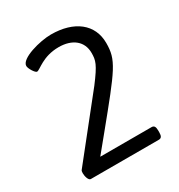

<svg xmlns="http://www.w3.org/2000/svg" viewBox="-168 -820 871 934"><g transform="rotate(-30 267.5 -353.0)"><path d="M254 -706C193 -706 74 -675 74 -633C74 -618 96 -583 106 -583C123 -583 165 -634 256 -634C333 -634 381 -594 381 -530C381 -488 376 -468 313 -385L55 -61C52 -58 51 -51 51 -44C51 -25 59 0 71 0H453C467 0 473 -9 473 -30V-41C473 -62 467 -71 453 -71H165L238 -160C440 -407 467 -440 467 -536C467 -641 385 -706 254 -706Z"/></g></svg>

Font: Asap
Style: Regular
Weight: 400
Designer: Pablo Cosgaya
Foundry: Pablo Cosgaya
Version: Version 1.007;PS 001.007;hotconv 1.0.70;makeotf.lib2.5.58329